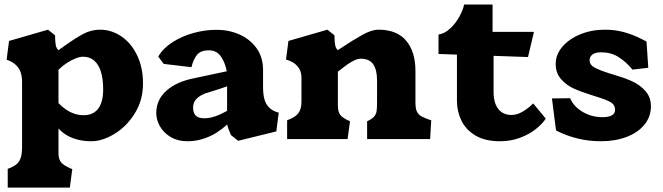

<svg xmlns="http://www.w3.org/2000/svg" viewBox="-20 -630 3005 870"><path d="M394 10Q443.5 10 498.2 -23Q553 -56 590.5 -115.8Q628 -175.5 628 -252Q628 -324 601.2 -379.5Q574.5 -435 529.8 -465.2Q485 -495.5 433 -495.5Q394 -495.5 358.2 -476.8Q322.5 -458 271.5 -421.5Q264.5 -416.5 245 -402.5Q236.5 -410 233.5 -422.2Q230.5 -434.5 230 -453L229.5 -470L197.5 -495.5L21 -444.5L10 -359.5Q36 -350.5 51.5 -336Q67 -321.5 73.5 -302.5Q80 -283.5 80 -258.5V35Q80 66 74.2 84.2Q68.5 102.5 54.8 114.2Q41 126 15 135V220H296.5L307.5 136.5Q272 122 258.5 107.5Q245 93 245 64.5V-48Q261 -30 283 -17Q305 -4 333 3Q361 10 394 10ZM248.5 -317Q263 -331.5 282.2 -344Q301.5 -356.5 321.2 -364.8Q341 -373 356 -373Q387 -373 407.5 -354.8Q428 -336.5 437.8 -303.2Q447.5 -270 447.5 -224.5Q447.5 -186.5 437.5 -160.5Q427.5 -134.5 407.8 -121.2Q388 -108 360 -108Q336 -108 315.5 -115.2Q295 -122.5 277.8 -134.5Q260.5 -146.5 245 -163V-314Z M688 -117.5Q688 -178 734.2 -219.2Q780.5 -260.5 864 -276.5L1007.5 -307Q1000.5 -345.5 981.2 -373.8Q962 -402 926 -402Q890 -402 873 -381.8Q856 -361.5 847.5 -325.5L722 -340.5L697 -373.5Q718.5 -411 761.2 -438.5Q804 -466 856.8 -480.5Q909.5 -495 961 -495Q1016.5 -495 1064.5 -474Q1112.5 -453 1142.2 -412Q1172 -371 1172 -313V-234.5Q1172 -203 1178.2 -180.2Q1184.5 -157.5 1200.2 -142Q1216 -126.5 1243 -119.5L1232 -34.5L1059 8L1027 -17.5Q1026.5 -18.5 1026.2 -19Q1026 -19.5 1025.5 -20.5Q1020 -32.5 1015.2 -46Q1010.5 -59.5 1009.5 -66Q988.5 -46.5 961.8 -29.2Q935 -12 900.8 -1Q866.5 10 829.5 10Q785.5 10 753.5 -9Q721.5 -28 704.8 -57.5Q688 -87 688 -117.5ZM1009 -127.5V-239Q993 -233 980 -228.8Q967 -224.5 951 -219.5Q931.5 -213.5 911 -207Q884.5 -197 869.8 -181.5Q855 -166 855 -143.5Q855 -125 861.2 -114Q867.5 -103 878.8 -98.5Q890 -94 906.5 -94Q922.5 -94 940.5 -98.5Q958.5 -103 975.8 -111Q993 -119 1009 -127.5Z M1346 -278.5V-170Q1346 -136 1332 -117.2Q1318 -98.5 1281 -85V0H1555L1566 -80.5Q1533.5 -94.5 1522.2 -108.8Q1511 -123 1511 -152.5V-305.5Q1517 -309.5 1522 -313.5Q1537 -326 1553.8 -337.8Q1570.5 -349.5 1586.2 -356.8Q1602 -364 1614.5 -364Q1653.5 -364 1671 -339Q1688.5 -314 1688.5 -265.5V-165.5V-163.5Q1688.5 -138 1686.2 -124.8Q1684 -111.5 1674.5 -101Q1665 -90.5 1643.5 -80.5V0H1929L1934 -85L1930 -86Q1901.5 -96 1888.5 -103.5Q1875.5 -111 1869 -124.8Q1862.5 -138.5 1862.5 -165V-307.5Q1862.5 -395.5 1820.5 -445.5Q1778.5 -495.5 1695 -495.5Q1664 -495.5 1621.8 -472Q1579.5 -448.5 1518 -407.5L1511 -402.5Q1502.5 -410 1499.5 -422.2Q1496.5 -434.5 1496 -453L1495.5 -470L1463.5 -495.5L1287 -444.5L1276 -360Q1300.5 -353.5 1316 -341.2Q1331.5 -329 1338.8 -313.2Q1346 -297.5 1346 -278.5Z M2050.5 -174V-382.5L1967 -385.5V-473.5Q1995 -477.5 2020.5 -501.5Q2046 -525.5 2062.5 -556.5Q2079 -587.5 2083 -609.5H2212V-485.5H2399.5L2372.5 -371.5L2216.5 -377V-213Q2216.5 -179.5 2226.2 -156.2Q2236 -133 2254 -121Q2272 -109 2297 -109Q2322.5 -109 2348.5 -124.2Q2374.5 -139.5 2396 -161.5L2453 -92.5Q2437.5 -68.5 2407.5 -44.8Q2377.5 -21 2336 -5.5Q2294.5 10 2245 10Q2177.5 10 2134 -16.2Q2090.5 -42.5 2070.5 -84Q2050.5 -125.5 2050.5 -174Z M2512.5 -32.5Q2509 -34 2506 -35.8Q2503 -37.5 2499.5 -39L2481 -184L2563.5 -185Q2579.5 -147 2620.2 -123Q2661 -99 2711 -99Q2729 -99 2741.5 -102.8Q2754 -106.5 2760.5 -114Q2767 -121.5 2767 -133.5Q2767 -154 2749 -165.5Q2731 -177 2686 -191Q2677.5 -194 2668.5 -196.5Q2664.5 -198.5 2659.5 -199.5Q2612.5 -214 2579.5 -229Q2546.5 -244 2522.2 -271.5Q2498 -299 2498 -340Q2498 -383 2528.5 -418.5Q2559 -454 2610 -474.8Q2661 -495.5 2720.5 -495.5Q2765.5 -495.5 2805 -485Q2844.5 -474.5 2883.5 -455Q2903 -446 2909.5 -442L2917.5 -323L2846 -314.5Q2816.5 -350.5 2782.2 -371.8Q2748 -393 2704.5 -393Q2677 -393 2664.2 -382.8Q2651.5 -372.5 2651.5 -356.5Q2651.5 -337 2672.2 -325Q2693 -313 2744.5 -296.5Q2745.5 -296.5 2745.5 -296.2Q2745.5 -296 2746.5 -296Q2754.5 -294 2760 -292Q2807.5 -278 2842.5 -262.5Q2877.5 -247 2903.5 -218.8Q2929.5 -190.5 2929.5 -148.5Q2929.5 -101 2900 -65Q2870.5 -29 2819 -9.5Q2767.5 10 2703 10Q2647.5 10 2599 -2Q2550.5 -14 2512.5 -32.5Z"/></svg>

Font: TMT Limkin
Style: Regular
Weight: 400
Designer: Gabriel Drozdov
Version: Version 1.000;Glyphs 3.1.2 (3151)